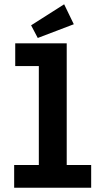

<svg xmlns="http://www.w3.org/2000/svg" viewBox="-20 -875 490 895"><path d="M46 0V-106H161V-567H51V-673H291V-106H405V0ZM156 -698 125 -757 279 -855 324 -762Z"/></svg>

Font: Inconsolata SemiCondensed Black
Style: Regular
Weight: 900
Width: 4
Monospace: yes
Designer: Raph Levien, Cyreal, Brenton Simpson
Foundry: Raph Levien, Cyreal, Google
Version: Version 3.001; ttfautohint (v1.8.2.53-6de2)